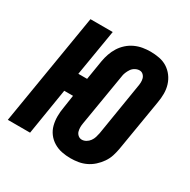

<svg xmlns="http://www.w3.org/2000/svg" viewBox="-144 -649 770 777"><g transform="rotate(30 241.5 -260.0)"><path d="M280 8Q259 8 239 4Q219 0 201.5 -10.5Q184 -21 172 -37Q160 -53 155 -72.5Q150 -92 150 -113Q150 -134 154 -156L163 -216H122L87 0H-17L69 -520H173L137 -304H178L193 -396Q196 -413 202 -430.5Q208 -448 218 -464Q228 -480 242.5 -493Q257 -506 274.5 -514Q292 -522 310 -525Q328 -528 345 -528Q367 -528 387.5 -524Q408 -520 424.5 -509.5Q441 -499 453 -483Q465 -467 471 -447.5Q477 -428 477 -407Q477 -386 473 -364L433 -124Q430 -107 424.5 -89.5Q419 -72 408 -56Q397 -40 382.5 -27Q368 -14 351 -6Q334 2 316 5Q298 8 280 8ZM282 -80Q292 -80 301.5 -85.5Q311 -91 317.5 -100Q324 -109 327 -119Q330 -129 332 -139L371 -379Q373 -389 373.5 -399Q374 -409 371.5 -418Q369 -427 362 -433.5Q355 -440 345 -440Q335 -440 325 -434.5Q315 -429 309 -420Q303 -411 299 -401Q295 -391 294 -381L254 -141Q252 -131 252 -121Q252 -111 254.5 -102Q257 -93 264.5 -86.5Q272 -80 282 -80Z"/></g></svg>

Font: Iosevka SS18
Style: Bold Italic
Weight: 700
Italic angle: -9°
Monospace: yes
Designer: Belleve Invis
Foundry: Belleve Invis
Version: Version 25.1.1; ttfautohint (v1.8.4)